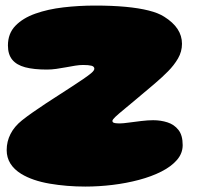

<svg xmlns="http://www.w3.org/2000/svg" viewBox="-20 -636 722 690"><path d="M286.5 34.5Q220 34.5 158.5 24Q97 13.5 56.5 -11Q30.5 -27 17.2 -48.5Q4 -70 4 -96.5Q4 -127.5 17.8 -154.5Q31.5 -181.5 59 -203.5Q76.5 -217.5 98.8 -233Q121 -248.5 145.2 -264.5Q169.5 -280.5 193.8 -296Q218 -311.5 239.8 -325.8Q261.5 -340 278.5 -351.5Q299 -365.5 309 -374.2Q319 -383 319 -389Q319 -397 308.8 -399.8Q298.5 -402.5 278.5 -402.5Q266 -402.5 250.2 -400Q234.5 -397.5 217.2 -394.2Q200 -391 182.5 -388.5Q165 -386 148.5 -386Q101.5 -386 70.5 -394.2Q39.5 -402.5 24 -421.5Q8.5 -440.5 8.5 -472.5Q8.5 -515.5 35.2 -543.2Q62 -571 107 -587Q152 -603 207.8 -609.5Q263.5 -616 321.5 -616Q383 -616 431.2 -611.5Q479.5 -607 514.2 -598.2Q549 -589.5 570 -576Q602 -556 618 -531.8Q634 -507.5 634 -478.5Q634 -450.5 619.8 -426Q605.5 -401.5 584 -379.8Q562.5 -358 540 -339Q529 -329.5 518 -320.2Q507 -311 496 -301.8Q485 -292.5 474 -283.2Q463 -274 452 -264.8Q441 -255.5 430 -246.5Q405 -226 394.5 -216Q384 -206 384 -201.5Q384 -198.5 386 -196.5Q388 -194.5 394 -193.5Q400 -192.5 411 -192.5Q422 -192.5 443.2 -195.5Q464.5 -198.5 488.2 -201.2Q512 -204 530.5 -204Q558 -204 582 -196.2Q606 -188.5 621.2 -169.2Q636.5 -150 636.5 -114.5Q636.5 -85 616 -61.2Q595.5 -37.5 560 -19.5Q524.5 -1.5 479.2 10.5Q434 22.5 384.5 28.5Q335 34.5 286.5 34.5Z"/></svg>

Font: Gluten Black
Style: Regular
Weight: 900
Designer: Tyler Finck
Foundry: Etcetera Type Company
Version: Version 1.300